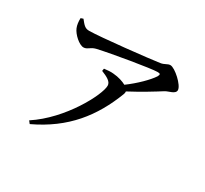

<svg xmlns="http://www.w3.org/2000/svg" viewBox="-154 -953 1309 1227"><g transform="rotate(30 500.0 -340.0)"><path d="M419 -478C461 -461 497 -444 497 -413C497 -346 368 -98 173 29L188 48C413 -58 535 -216 613 -419C616 -427 617 -434 616 -440C702 -485 784 -536 828 -564C851 -579 900 -583 900 -613C900 -649 813 -728 779 -728C758 -728 745 -711 715 -707C650 -697 298 -658 218 -658C187 -658 174 -676 149 -707L131 -701C130 -676 133 -651 141 -632C156 -595 208 -548 240 -548C268 -548 276 -571 315 -581C420 -605 685 -649 729 -649C749 -649 754 -645 743 -625C717 -585 654 -522 586 -472C564 -484 530 -496 489 -499C468 -501 448 -499 422 -496Z"/></g></svg>

Font: Noto Serif HK SemiBold
Style: Regular
Weight: 600
Designer: Ryoko NISHIZUKA 西塚涼子 (kana & ideographs); Frank Grießhammer (Latin, Greek & Cyrillic); Wenlong ZHANG 张文龙 (bopomofo); San
Foundry: Adobe
Version: Version 2.001;hotconv 1.1.0;makeotfexe 2.6.0